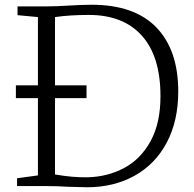

<svg xmlns="http://www.w3.org/2000/svg" viewBox="-20 -785 818 810"><path d="M47 0ZM140 -45V-371H47V-425H140V-713L54 -721V-758H175Q218 -758 280 -762Q295 -763 320.5 -764Q346 -765 366 -765Q547 -765 639.5 -669.5Q732 -574 732 -399Q732 -275 683.5 -183.5Q635 -92 547.5 -43.5Q460 5 347 5Q324 5 268 3Q222 0 176 0H52V-33ZM348 -37Q434 -39 504 -76.5Q574 -114 615.5 -190Q657 -266 657 -379Q657 -547 578.5 -634.5Q500 -722 355 -722Q275 -722 212 -713V-425H345V-371H212V-49Q286 -36 348 -37Z"/></svg>

Font: Martel UltraLight
Style: Regular
Weight: 250
Designer: Dan Reynolds
Foundry: Dan Reynolds
Version: Version 1.001; ttfautohint (v1.1) -l 5 -r 5 -G 72 -x 0 -D la